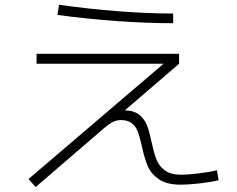

<svg xmlns="http://www.w3.org/2000/svg" viewBox="-20 -755 978 792"><path d="M97.7 -16.6 654.8 -492.2H130.9V-533.2H718.8V-492.2L495.1 -299.8Q534.2 -298.8 555.9 -280.3Q577.6 -261.7 587.2 -236.1Q596.7 -210.4 605.5 -168Q615.2 -123 625.7 -96.4Q636.2 -69.8 660.4 -52Q684.6 -34.2 728.5 -34.2Q754.4 -34.2 801.3 -40Q848.1 -45.9 875 -52.7L881.8 -11.7Q851.6 -3.9 804 1.5Q756.3 6.8 725.6 6.8Q667 6.8 634.8 -15.9Q602.5 -38.6 589.4 -69.8Q576.2 -101.1 565.4 -150.4Q557.1 -188 549.3 -210Q541.5 -231.9 524.7 -245.8Q507.8 -259.8 478.5 -259.8Q460 -259.8 442.6 -250.5Q425.3 -241.2 393.6 -212.9L127 16.6ZM216.8 -693.4 223.6 -735.4Q348.1 -717.8 469 -708.5Q589.8 -699.2 694.3 -699.2V-659.2Q587.4 -659.2 463.6 -668Q339.8 -676.8 216.8 -693.4Z"/></svg>

Font: Pretendard ExtraLight
Style: Regular
Weight: 200
Designer: Base glyphs from Inter by Rasmus Andersson; Hangeul glyphs from Noto Sans CJK(Source Han Sans) by Jang Soo-young and Kan
Foundry: Kil Hyung-jin
Version: Version 1.309